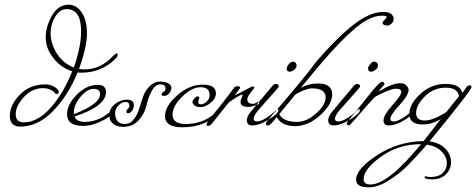

<svg xmlns="http://www.w3.org/2000/svg" viewBox="-20 -532 2031 819"><path d="M295 -244Q326 -334 326 -398Q326 -493 265 -493Q239 -493 222 -470Q196 -435 196 -390Q196 -345 223 -303Q250 -261 295 -244ZM173 -172Q191 -172 205.5 -165Q220 -158 226 -150L231 -143Q231 -131 221 -131Q215 -131 212 -139Q191 -156 164 -156Q117 -156 82 -118Q47 -80 47 -45Q47 -10 81 -10Q141 -10 196.5 -73Q252 -136 288 -228Q241 -242 208 -284Q175 -326 175 -372Q175 -418 201.5 -465Q228 -512 273 -512Q306 -512 328.5 -479Q351 -446 351 -389Q351 -332 317 -238Q325 -236 341 -236Q408 -236 460 -291Q473 -304 477.5 -304Q482 -304 482 -297.5Q482 -291 474 -283Q415 -222 327 -222Q316 -222 311 -223Q271 -125 206.5 -58.5Q142 8 66 8Q22 8 22 -38Q22 -84 64.5 -128Q107 -172 173 -172Z M295 -52V-45Q407 -88 407 -131Q407 -153 379.5 -153Q352 -153 323.5 -119Q295 -85 295 -52ZM432 -139Q432 -79 298 -35Q306 -12 342 -12Q403 -12 458 -62Q461 -66 464.5 -66Q468 -66 468 -59.5Q468 -53 450 -38Q432 -23 399 -9Q366 5 334 5Q266 5 266 -45Q266 -86 307.5 -128Q349 -170 397 -170Q432 -170 432 -139Z M446 -39Q446 -69 470 -88Q494 -107 522.5 -107Q551 -107 551 -82Q551 -71 543.5 -60Q536 -49 527.5 -49Q519 -49 519 -55.5Q519 -62 525.5 -68Q532 -74 532 -80Q532 -97 516 -97Q500 -97 485.5 -82.5Q471 -68 471 -48.5Q471 -29 481 -16Q491 -3 512.5 -3Q534 -3 549.5 -21.5Q565 -40 573 -66.5Q581 -93 590.5 -120Q600 -147 619.5 -165.5Q639 -184 662 -184Q685 -184 698 -176.5Q711 -169 711 -157Q711 -145 701.5 -134Q692 -123 681 -123Q670 -123 669 -128Q669 -136 680 -142Q686 -144 686 -156Q686 -172 664 -172Q642 -172 627 -143.5Q612 -115 604.5 -81.5Q597 -48 572 -19.5Q547 9 505 9Q479 9 464 -3Q449 -15 448 -27Z M758 11Q684 11 684 -37Q684 -80 736 -125.5Q788 -171 844.5 -171Q901 -171 901 -134Q901 -111 878 -93Q855 -75 836.5 -75Q818 -75 809.5 -82.5Q801 -90 801 -96.5Q801 -103 808.5 -111.5Q816 -120 821 -121Q830 -121 830 -113Q830 -111 828 -108.5Q826 -106 826 -95Q826 -87 837.5 -87Q849 -87 861.5 -98.5Q874 -110 874 -126Q874 -160 836 -160Q798 -160 757 -119.5Q716 -79 716 -43Q716 -3 773 -3Q854 -3 911 -62Q914 -66 917.5 -66Q921 -66 921 -60.5Q921 -55 905 -39Q889 -23 849 -6Q809 11 758 11Z M1058 -89Q1067 -89 1081 -97Q1086 -97 1086 -93.5Q1086 -90 1083.5 -88Q1081 -86 1065 -81Q1049 -76 1039 -76Q1006 -76 1006 -97Q1006 -105 1010.5 -114Q1015 -123 1015 -126Q1015 -129 1013 -129Q993 -122 955 -94L884 -5Q876 5 868.5 5Q861 5 861 0Q861 -5 868 -16L931 -95Q938 -104 957 -129Q976 -154 979.5 -159Q983 -164 993.5 -164Q1004 -164 1004 -160Q1004 -156 1002 -154L988 -134Q985 -130 981 -126Q990 -128 1053 -162Q1055 -163 1060 -163Q1065 -163 1065 -160.5Q1065 -158 1063.5 -155.5Q1062 -153 1053 -142Q1035 -120 1035 -109Q1035 -89 1058 -89Z M1217 -226Q1203 -226 1203 -239Q1203 -248 1212 -258.5Q1221 -269 1228.5 -269Q1236 -269 1240.5 -264.5Q1245 -260 1245 -251Q1245 -242 1234.5 -234Q1224 -226 1217 -226ZM1062 -25Q1062 -41 1088 -69L1163 -154Q1169 -160 1169 -164Q1169 -168 1165.5 -171Q1162 -174 1156.5 -174Q1151 -174 1147 -170.5Q1143 -167 1131.5 -153Q1120 -139 1100 -115.5Q1080 -92 1073.5 -84Q1067 -76 1059 -66.5Q1051 -57 1046 -51Q1033 -33 1033 -20Q1033 3 1055 3Q1087 3 1127.5 -23Q1168 -49 1168 -61Q1168 -66 1164.5 -66Q1161 -66 1158 -62Q1105 -14 1076 -14Q1062 -14 1062 -25Z M1241 -130 1171 -45Q1189 -12 1247 -12Q1288 -12 1328.5 -48Q1369 -84 1369 -117Q1369 -155 1310 -155Q1287 -155 1241 -130ZM1160 -33Q1134 3 1124 3Q1114 3 1114 -3.5Q1114 -10 1125 -22Q1280 -201 1329 -269Q1416 -370 1486.5 -425.5Q1557 -481 1615 -481Q1659 -481 1659 -449Q1659 -434 1638 -423Q1612 -423 1612 -434Q1612 -440 1620.5 -447.5Q1629 -455 1629 -460Q1629 -465 1608 -465Q1559 -465 1496.5 -412.5Q1434 -360 1351 -263Q1349 -262 1263 -157Q1296 -176 1336 -176Q1397 -176 1397 -129Q1397 -87 1346 -40.5Q1295 6 1238 6Q1181 6 1160 -33Z M1564 -226Q1550 -226 1550 -239Q1550 -248 1559 -258.5Q1568 -269 1575.5 -269Q1583 -269 1587.5 -264.5Q1592 -260 1592 -251Q1592 -242 1581.5 -234Q1571 -226 1564 -226ZM1409 -25Q1409 -41 1435 -69L1510 -154Q1516 -160 1516 -164Q1516 -168 1512.5 -171Q1509 -174 1503.5 -174Q1498 -174 1494 -170.5Q1490 -167 1478.5 -153Q1467 -139 1447 -115.5Q1427 -92 1420.5 -84Q1414 -76 1406 -66.5Q1398 -57 1393 -51Q1380 -33 1380 -20Q1380 3 1402 3Q1434 3 1474.5 -23Q1515 -49 1515 -61Q1515 -66 1511.5 -66Q1508 -66 1505 -62Q1452 -14 1423 -14Q1409 -14 1409 -25Z M1723 -149Q1723 -126 1684 -83.5Q1645 -41 1645 -25Q1645 -14 1659 -14Q1688 -14 1741 -62Q1744 -66 1747.5 -66Q1751 -66 1751 -61Q1751 -49 1710.5 -23Q1670 3 1638 3Q1616 3 1616 -19Q1616 -41 1654 -83.5Q1692 -126 1692 -140Q1692 -154 1667.5 -153.5Q1643 -153 1580 -119Q1566 -106 1519.5 -52Q1473 2 1470 3Q1459 3 1459 -7Q1460 -10 1473.5 -27Q1487 -44 1491 -48L1572 -149Q1602 -183 1608 -183Q1620 -183 1620 -173Q1617 -168 1608 -158Q1599 -148 1595 -141Q1652 -177 1687 -177Q1702 -177 1711 -170Q1720 -163 1723 -149Z M1938 -122Q1932 -158 1881 -158Q1830 -158 1792.5 -121Q1755 -84 1755 -50Q1755 -18 1791 -18Q1824 -18 1869 -45L1884 -54ZM1560 255Q1635 255 1776 83H1775Q1679 83 1605 136.5Q1531 190 1531 232Q1531 255 1560 255ZM1795 220Q1809 223 1817 223Q1850 223 1868 206.5Q1886 190 1886 163.5Q1886 137 1863.5 114Q1841 91 1801 85Q1749 144 1716.5 176.5Q1684 209 1638 238Q1592 267 1552 267Q1499 267 1499 235Q1499 188 1589.5 129.5Q1680 71 1787 70L1860 -24Q1822 -1 1783 -1Q1726 -1 1726 -46Q1726 -88 1772.5 -131Q1819 -174 1881 -174Q1943 -174 1952 -136Q1963 -148 1967 -157Q1974 -168 1982.5 -168Q1991 -168 1991 -162V-160Q1991 -147 1812 71Q1856 77 1880 102.5Q1904 128 1904 159Q1904 190 1882 211.5Q1860 233 1825.5 233Q1791 233 1791 224Q1791 220 1795 220Z"/></svg>

Font: Miss Fajardose
Style: Regular
Weight: 400
Version: Version 1.000